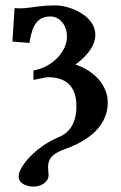

<svg xmlns="http://www.w3.org/2000/svg" viewBox="-20 -465 447 711"><path d="M103 226C134 226 160 208 160 183C160 180 160 177 159 173C159 167 158 161 158 154C158 118 181 101 223 86C276 67 379 20 379 -86C379 -148 330 -203 259 -226C283 -243 333 -285 333 -336C333 -407 239 -445 186 -445C142 -445 113 -440 92 -437C91 -437 90 -437 89 -437C76 -435 63 -433 34 -435L26 -311L89 -306C99 -372 119 -404 167 -404C195 -404 228 -380 228 -327C228 -282 182 -218 104 -204V-169C132 -175 151 -179 158 -179C197 -179 263 -168 263 -72C263 -8 236 28 197 43C111 79 49 153 49 188C49 218 85 226 103 226Z"/></svg>

Font: Libertinus Serif
Style: Bold
Weight: 700
Designer: Philipp H. Poll, Khaled Hosny
Foundry: Caleb Maclennan
Version: Version 7.050;RELEASE